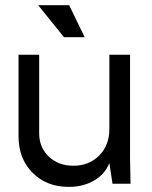

<svg xmlns="http://www.w3.org/2000/svg" viewBox="-20 -712 588 744"><path d="M246.1 12.2Q160.6 12.2 106.2 -42.5Q51.8 -97.2 51.8 -184.1V-500H131.8V-195.8Q131.8 -140.6 169.2 -105.2Q206.5 -69.8 264.2 -69.8Q325.7 -69.8 364.7 -109.6Q403.8 -149.4 403.8 -211.9V-500H483.9V-100.1L485.8 0H416L403.8 -80.1Q387.2 -37.6 345 -12.7Q302.7 12.2 246.1 12.2ZM228 -567.9 127.9 -691.9H248L308.1 -567.9Z"/></svg>

Font: Apfel Grotezk
Style: Regular
Weight: 400
Designer: Luigi Gorlero
Foundry: © 2023, Luigi Gorlero & Collletttivo
Version: Version 2.000;Glyphs 3.2 (3217)